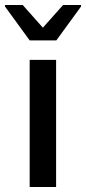

<svg xmlns="http://www.w3.org/2000/svg" viewBox="-40 -750 345 770"><path d="M79 0V-510H185V0ZM79 -588 -20 -724V-730H51L132 -639L213 -730H285V-724L186 -588Z"/></svg>

Font: Saira Medium
Style: Regular
Weight: 500
Designer: Hector Gatti with collaboration of the Omnibus-Type team
Foundry: Omnibus-Type
Version: Version 1.100; ttfautohint (v1.8.3)